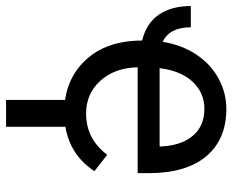

<svg xmlns="http://www.w3.org/2000/svg" viewBox="-105 -490 785 649"><g transform="rotate(90 287.5 -165.5)"><path d="M391.6 206.5H300.8V-43.5H391.6ZM342.3 9.8Q234.9 9.8 167.5 -60.8Q100.1 -131.3 100.1 -253.4Q41.5 -267.6 12.5 -310.1Q-16.6 -352.5 -16.6 -418H55.2Q55.2 -346.2 104.5 -322.8Q114.3 -386.2 146.5 -435.3Q178.7 -484.4 227.5 -511.2Q276.4 -538.1 331.1 -538.1Q434.1 -538.1 491.2 -470.2Q548.3 -402.3 548.3 -275.9V-238.3H190.4Q192.4 -160.2 236.1 -112.1Q279.8 -64 347.2 -64Q432.1 -64 486.3 -135.3L541.5 -92.3Q475.1 9.8 342.3 9.8ZM331.1 -463.9Q276.4 -463.9 239.3 -424.1Q202.1 -384.3 193.4 -312.5H458V-319.3Q454.1 -388.2 420.9 -426Q387.7 -463.9 331.1 -463.9Z"/></g></svg>

Font: Mardoto
Style: Regular
Weight: 400
Designer: Christian Robertson, Vahan Hovhannisyan
Foundry: Google
Version: Version 1.000